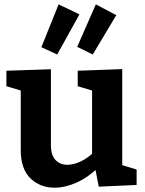

<svg xmlns="http://www.w3.org/2000/svg" viewBox="-20 -859 671 891"><path d="M233 12Q166.3 12 121.3 -31.3Q76.3 -74.7 76.3 -162.7V-455L89.3 -435L9.7 -459V-530.7L216.3 -537.7V-185.7Q216.3 -139.3 237.3 -116.8Q258.3 -94.3 293.3 -94.3Q320.3 -94.3 352.5 -108.8Q384.7 -123.3 416.7 -153.7L407.3 -128.7V-458L420.3 -435L340.7 -459V-530.7L547.3 -538.3V-74.3L530.3 -97.7L614 -72.3V-0.7L438.3 7.3L419.3 -90.7L438.7 -84.3Q389.3 -35.7 335.7 -11.8Q282 12 233 12ZM410.3 -606 338.3 -641.7 424.7 -838.7 519.7 -788.7ZM245.3 -606 172 -640 252 -838.7 348.7 -792.3Z"/></svg>

Font: Bitter Thin
Style: Regular
Weight: 100
Designer: Sol Matas, and Bitter project Authors
Foundry: Sol Matas
Version: Version 2.002